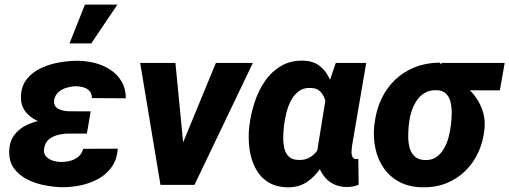

<svg xmlns="http://www.w3.org/2000/svg" viewBox="-20 -801 2207 832"><path d="M239.3 -287.6 367.7 -287.1 356.4 -222.2H278.3Q256.3 -222.2 233.2 -216.8Q210 -211.4 192.6 -197.8Q175.3 -184.1 171.4 -158.2Q168.5 -142.1 174.3 -131.1Q180.2 -120.1 191.2 -113Q202.1 -106 215.6 -102.8Q229 -99.6 242.2 -99.1Q262.2 -98.6 283 -103.8Q303.7 -108.9 319.3 -121.6Q335 -134.3 340.3 -156.2L490.2 -156.7Q487.3 -110.4 464.6 -78.1Q441.9 -45.9 406.2 -26.1Q370.6 -6.3 328.9 2.2Q287.1 10.7 246.6 10.3Q211.4 9.3 171.6 1.5Q131.8 -6.3 96.9 -24.2Q62 -42 40.3 -71.8Q18.6 -101.6 20 -146Q21 -188.5 42 -216.1Q63 -243.7 95.9 -259.3Q128.9 -274.9 166.7 -281.2Q204.6 -287.6 239.3 -287.6ZM361.3 -252 250.5 -252.4Q222.7 -253.4 191.2 -260.5Q159.7 -267.6 132.1 -282.5Q104.5 -297.4 87.4 -321.3Q70.3 -345.2 70.8 -379.9Q71.3 -427.2 95.9 -458Q120.6 -488.8 159.2 -506.6Q197.8 -524.4 241 -531.2Q284.2 -538.1 321.8 -537.6Q359.4 -536.6 395.3 -526.9Q431.2 -517.1 460.4 -497.3Q489.7 -477.5 507.3 -447.3Q524.9 -417 525.4 -375L378.4 -376Q378.4 -395.5 368.2 -406.7Q357.9 -418 341.6 -422.6Q325.2 -427.2 307.1 -427.2Q288.6 -426.8 268.6 -420.9Q248.5 -415 233.6 -402.1Q218.8 -389.2 214.8 -367.7Q212.4 -353 217.8 -343.8Q223.1 -334.5 233.4 -329.1Q243.7 -323.7 255.9 -321.3Q268.1 -318.8 279.3 -318.8L373 -318.4ZM281.2 -612.8 348.1 -781.2H488.8L375.5 -612.8Z M744.6 -113.8 915.5 -528.3H1075.7L822.8 0H727.1ZM740.2 -528.3 781.7 -100.1 766.6 0H675.3L587.4 -528.3Z M1059.6 -248 1061 -258.3Q1066.9 -306.6 1083 -356.7Q1099.1 -406.7 1127.4 -448.5Q1155.8 -490.2 1198 -515.1Q1240.2 -540 1297.4 -538.1Q1335.9 -536.6 1361.8 -517.8Q1387.7 -499 1403.6 -468.8Q1419.4 -438.5 1427.2 -402.8Q1435.1 -367.2 1437.3 -331.3Q1439.5 -295.4 1438.5 -266.1L1436.5 -249Q1429.7 -209 1413.8 -163.3Q1397.9 -117.7 1372.6 -77.6Q1347.2 -37.6 1310.8 -12.9Q1274.4 11.7 1225.6 10.7Q1172.4 9.3 1138.2 -14.2Q1104 -37.6 1085.2 -75.4Q1066.4 -113.3 1060.8 -158.4Q1055.2 -203.6 1059.6 -248ZM1210.9 -258.3 1210 -248Q1207.5 -228.5 1207.3 -204.8Q1207 -181.2 1211.9 -159.4Q1216.8 -137.7 1230.7 -123.3Q1244.6 -108.9 1272 -107.9Q1299.3 -106.4 1319.6 -117.4Q1339.8 -128.4 1354.2 -147.7Q1368.7 -167 1377.4 -190.4Q1386.2 -213.9 1390.6 -237.3L1395 -274.9Q1396.5 -294.9 1396 -319.6Q1395.5 -344.2 1389.2 -366.7Q1382.8 -389.2 1367.9 -404.3Q1353 -419.4 1326.2 -419.9Q1295.4 -421.4 1274.4 -405.5Q1253.4 -389.6 1240.5 -364.5Q1227.5 -339.4 1220.7 -310.8Q1213.9 -282.2 1210.9 -258.3ZM1435.1 -528.3H1566.9L1506.3 -173.8Q1505.4 -167 1504.2 -156.7Q1502.9 -146.5 1503.4 -136.5Q1503.9 -126.5 1508.5 -119.4Q1513.2 -112.3 1523.4 -111.8Q1525.9 -111.3 1528.1 -111.8Q1530.3 -112.3 1532.7 -112.8L1534.2 -0.5Q1520.5 5.4 1506.8 7.6Q1493.2 9.8 1478.5 9.3Q1448.2 8.3 1424.8 -3.7Q1401.4 -15.6 1385.3 -35.9Q1369.1 -56.2 1360.8 -82.3Q1352.5 -108.4 1353 -137.7L1399.4 -423.8Z M1601.6 -255.4 1603 -265.6Q1609.9 -323.2 1632.3 -371.3Q1654.8 -419.4 1691.4 -454.6Q1728 -489.7 1776.6 -509.3Q1825.2 -528.8 1884.3 -529.8Q1898.9 -515.6 1908.4 -500.2Q1918 -484.9 1929.4 -470.9Q1940.9 -457 1960.9 -447.8Q1998 -430.7 2025.6 -399.7Q2053.2 -368.7 2068.1 -330.1Q2083 -291.5 2080.1 -251L2079.1 -239.7Q2073.7 -186 2052.2 -139.9Q2030.8 -93.8 1995.6 -59.6Q1960.4 -25.4 1913.6 -6.8Q1866.7 11.7 1811 10.7Q1753.9 9.8 1712.2 -12Q1670.4 -33.7 1644.3 -70.6Q1618.2 -107.4 1607.4 -154.8Q1596.7 -202.1 1601.6 -255.4ZM1752.4 -265.6 1751 -255.4Q1749 -233.4 1749 -208.3Q1749 -183.1 1755.1 -160.6Q1761.2 -138.2 1776.9 -123.3Q1792.5 -108.4 1821.8 -107.4Q1851.6 -106.4 1871.8 -121.1Q1892.1 -135.7 1905 -159.2Q1918 -182.6 1924.6 -209.2Q1931.2 -235.8 1934.1 -259.8L1935.1 -270Q1937 -289.6 1937.3 -313.2Q1937.5 -336.9 1932.4 -358.6Q1927.2 -380.4 1913.1 -394.8Q1898.9 -409.2 1872.6 -410.2Q1842.8 -411.1 1821.3 -398.7Q1799.8 -386.2 1785.4 -364.5Q1771 -342.8 1762.9 -316.9Q1754.9 -291 1752.4 -265.6ZM2167 -528.3 2146 -409.7H1872.1L1893.1 -528.3Z"/></svg>

Font: Roboto ExtraBold
Style: Italic
Weight: 800
Designer: Christian Robertson
Foundry: Google
Version: Version 3.009; 2024